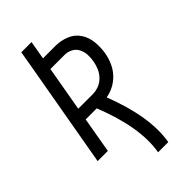

<svg xmlns="http://www.w3.org/2000/svg" viewBox="-291 -804 1078 1078"><g transform="rotate(-45 248.0 -265.0)"><path d="M271 205Q301 36 202 -213H114L77 0H-4L106 -625L125 -735H206L187 -625H286Q329 -625 368 -609Q407 -593 429.5 -559.5Q452 -526 456.5 -483.5Q461 -441 454 -399Q448 -362 431 -326.5Q414 -291 383.5 -264Q353 -237 316 -225Q300 -220 285 -217Q382 33 352 205ZM242 -285Q266 -285 290 -294Q314 -303 332.5 -322Q351 -341 361 -364Q371 -387 375 -411Q380 -436 378.5 -461.5Q377 -487 366 -508.5Q355 -530 333.5 -541.5Q312 -553 286 -553H174L127 -285Z"/></g></svg>

Font: Iosevka SS08
Style: Italic
Weight: 400
Italic angle: -10°
Monospace: yes
Designer: Belleve Invis
Foundry: Belleve Invis
Version: 2.1.0; ttfautohint (v1.8.2)